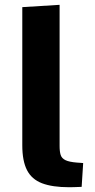

<svg xmlns="http://www.w3.org/2000/svg" viewBox="-20 -782 399 807"><path d="M270 4.9Q200.2 4.9 156.7 -11.7Q113.3 -28.3 93.5 -66.9Q73.7 -105.5 73.7 -170.9V-752L230.5 -761.7V-168Q230.5 -144.5 235.1 -130.4Q239.7 -116.2 255.6 -108.6Q271.5 -101.1 303.7 -98.6Q310.1 -98.1 316.7 -97.7Q323.2 -97.2 329.6 -96.7L323.2 3.4Q302.2 4.4 290.8 4.6Q279.3 4.9 270 4.9Z"/></svg>

Font: Comme
Style: Bold
Weight: 700
Version: Version 1.000;gftools[0.9.27]